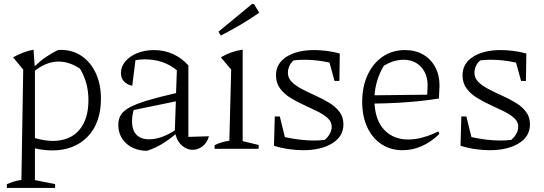

<svg xmlns="http://www.w3.org/2000/svg" viewBox="-20 -737 2696 951"><path d="M14 194V175Q28 169 44.5 163.5Q61 158 86 154L95 -392L45 -453Q70 -467 95 -476.5Q120 -486 146 -491L152 -409Q179 -435 207.5 -454.5Q236 -474 267 -489Q272 -490 279 -490Q341 -490 386 -458.5Q431 -427 455.5 -372.5Q480 -318 480 -249Q480 -128 414 -60Q348 8 239 8Q198 8 153 -2V155L253 175V194ZM270 -432Q211 -432 153 -387V-53Q203 -39 241 -39Q325 -39 371.5 -92Q418 -145 418 -241Q418 -329 376 -397Q323 -432 270 -432Z M708 10Q644 9 605 -27Q566 -63 566 -119Q566 -147 578.5 -167.5Q591 -188 622 -205Q653 -222 709 -239Q765 -256 852 -276L856 -389Q791 -443 697 -443Q675 -443 651 -439L635 -312Q579 -326 579 -376Q579 -407 601 -433Q623 -459 660 -474Q697 -489 743 -489Q793 -489 836.5 -469.5Q880 -450 913 -413V-59L1015 -62Q1006 -30 983.5 -12.5Q961 5 934 5Q907 5 883 -14.5Q859 -34 849 -72Q817 -45 783.5 -24.5Q750 -4 708 10ZM634 -136Q634 -93 655.5 -70Q677 -47 719 -47Q777 -47 846 -91L851 -235L642 -192Q634 -164 634 -136Z M1043 0V-18Q1059 -26 1077 -31.5Q1095 -37 1116 -40L1125 -392L1074 -453Q1099 -468 1126 -477.5Q1153 -487 1182 -491V-38L1261 -19V0ZM1074 -561 1062 -580 1228 -717H1238L1264 -674Q1218 -642 1170.5 -614Q1123 -586 1074 -561Z M1337 -15 1341 -160H1366L1391 -58Q1468 -41 1536 -41Q1560 -41 1588 -44Q1603 -56 1613 -73.5Q1623 -91 1623 -109Q1623 -134 1603 -152Q1583 -170 1552 -185.5Q1521 -201 1485.5 -217Q1450 -233 1418.5 -252.5Q1387 -272 1367 -299Q1347 -326 1347 -364Q1347 -423 1399.5 -456Q1452 -489 1536 -489Q1565 -489 1597.5 -485Q1630 -481 1663 -472L1661 -336H1637L1612 -427Q1548 -441 1491 -441Q1477 -441 1463.5 -440.5Q1450 -440 1435 -438Q1421 -427 1413.5 -410.5Q1406 -394 1406 -377Q1406 -350 1426 -330.5Q1446 -311 1477 -295Q1508 -279 1543.5 -263Q1579 -247 1610.5 -228Q1642 -209 1661.5 -183Q1681 -157 1681 -121Q1681 -61 1625.5 -27Q1570 7 1482 7Q1450 7 1413 2Q1376 -3 1337 -15ZM1566 -32Q1567 -32 1567 -32Z M1974 7Q1914 7 1869 -23Q1824 -53 1799 -107Q1774 -161 1774 -233Q1774 -307 1800.5 -365Q1827 -423 1875 -456Q1923 -489 1986 -489Q2037 -489 2075.5 -467Q2114 -445 2135.5 -405Q2157 -365 2157 -313L2154 -249Q2103 -241 2054.5 -236Q2006 -231 1953 -228Q1900 -225 1835 -224Q1840 -138 1885 -92Q1930 -46 2002 -46Q2070 -46 2151 -86L2156 -73Q2072 7 1974 7ZM1881 -411Q1841 -344 1835 -265L2096 -268L2098 -314Q2098 -371 2065 -406Q2032 -441 1979 -441Q1929 -441 1881 -411Z M2261 -15 2265 -160H2290L2315 -58Q2392 -41 2460 -41Q2484 -41 2512 -44Q2527 -56 2537 -73.5Q2547 -91 2547 -109Q2547 -134 2527 -152Q2507 -170 2476 -185.5Q2445 -201 2409.5 -217Q2374 -233 2342.5 -252.5Q2311 -272 2291 -299Q2271 -326 2271 -364Q2271 -423 2323.5 -456Q2376 -489 2460 -489Q2489 -489 2521.5 -485Q2554 -481 2587 -472L2585 -336H2561L2536 -427Q2472 -441 2415 -441Q2401 -441 2387.5 -440.5Q2374 -440 2359 -438Q2345 -427 2337.5 -410.5Q2330 -394 2330 -377Q2330 -350 2350 -330.5Q2370 -311 2401 -295Q2432 -279 2467.5 -263Q2503 -247 2534.5 -228Q2566 -209 2585.5 -183Q2605 -157 2605 -121Q2605 -61 2549.5 -27Q2494 7 2406 7Q2374 7 2337 2Q2300 -3 2261 -15ZM2490 -32Q2491 -32 2491 -32Z"/></svg>

Font: Piazzolla Light
Style: Regular
Weight: 300
Designer: Juan Pablo del Peral
Foundry: Huerta Tipografica
Version: Version 1.330